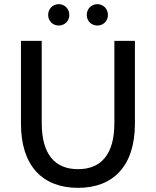

<svg xmlns="http://www.w3.org/2000/svg" viewBox="-20 -897 751 925"><path d="M356 8C526 8 630 -98 630 -301V-700H531V-304C531 -153 467 -82 356 -82C245 -82 181 -153 181 -304V-700H81V-301C81 -98 185 8 356 8ZM449 -774C477 -774 500 -795 500 -825C500 -855 477 -877 449 -877C421 -877 398 -855 398 -825C398 -795 421 -774 449 -774ZM263 -774C291 -774 314 -795 314 -825C314 -855 291 -877 263 -877C235 -877 212 -855 212 -825C212 -795 235 -774 263 -774Z"/></svg>

Font: Chess Sans Medium
Style: Regular
Weight: 500
Designer: Wolf Bōese
Foundry: Wolf Bōese
Version: Version 7.223;Glyphs 3.3 (3306)